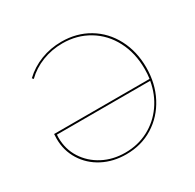

<svg xmlns="http://www.w3.org/2000/svg" viewBox="-147 -822 1000 986"><g transform="rotate(-30 353.0 -329.0)"><path d="M644 -331Q644 -236 604 -159.5Q564 -83 493.5 -39Q423 5 333 5Q256 5 194.5 -27Q133 -59 97.5 -116Q62 -173 62 -243Q62 -261 63 -271H629Q633 -296 633 -329Q633 -422 594.5 -496Q556 -570 487 -611.5Q418 -653 332 -653Q269 -653 212.5 -631Q156 -609 114 -568L107 -576Q151 -618 209 -640.5Q267 -663 332 -663Q422 -663 493 -620.5Q564 -578 604 -502Q644 -426 644 -331ZM627 -261H74Q73 -256 73 -243Q73 -175 107.5 -121Q142 -67 201 -36Q260 -5 333 -5Q408 -5 470 -37.5Q532 -70 573 -128Q614 -186 627 -261Z"/></g></svg>

Font: Ysabeau Hairline
Style: Regular
Weight: 100
Designer: Christian Thalmann (Catharsis Fonts)
Version: Version 0.003